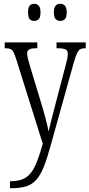

<svg xmlns="http://www.w3.org/2000/svg" viewBox="-20 -761 475 1019"><path d="M33 201Q87 201 117.5 181Q148 161 167.5 117Q187 73 207 2L66 -447Q58 -472 51.5 -484.5Q45 -497 35.5 -501Q26 -505 7 -505H5V-536H178V-505H175Q144 -505 134 -498Q124 -491 124 -477Q124 -466 128.5 -448.5Q133 -431 140 -407L194 -229Q211 -174 222 -132Q233 -90 238 -63Q244 -91 253 -126Q262 -161 273 -203L328 -413Q333 -431 336.5 -447Q340 -463 340 -475Q340 -491 330 -497.5Q320 -504 290 -505H280V-536H435V-505H432Q415 -505 405.5 -499.5Q396 -494 388.5 -477.5Q381 -461 371 -427L249 11Q230 81 212 125.5Q194 170 171.5 194.5Q149 219 117 228.5Q85 238 38 238H33ZM300 -650Q285 -650 275.5 -659.5Q266 -669 266 -695Q266 -721 275.5 -731Q285 -741 300 -741Q315 -741 324.5 -731Q334 -721 334 -695Q334 -669 324.5 -659.5Q315 -650 300 -650ZM161 -650Q146 -650 137.5 -659.5Q129 -669 129 -695Q129 -721 137.5 -731Q146 -741 161 -741Q176 -741 185.5 -731Q195 -721 195 -695Q195 -669 185.5 -659.5Q176 -650 161 -650Z"/></svg>

Font: Noto Serif ExtraCondensed Light
Style: Regular
Weight: 300
Width: 2
Designer: Monotype Design Team
Foundry: Monotype Imaging Inc.
Version: Version 2.014; ttfautohint (v1.8.4.7-5d5b)